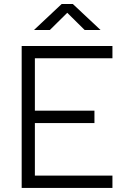

<svg xmlns="http://www.w3.org/2000/svg" viewBox="-20 -918 626 938"><path d="M85.9 0V-693.4H529.3V-633.3H150.4V-377.4H441.4V-316.9H150.4V-60.1H529.3V0ZM146 -771.5 281.2 -898.4H335.9L471.2 -771.5H393.6L308.6 -855.5L223.6 -771.5Z"/></svg>

Font: CaskaydiaMono NF Light
Style: Regular
Weight: 300
Designer: Aaron Bell
Foundry: Saja Typeworks
Version: Version 2111.001; ttfautohint (v1.8.4);Nerd Fonts 3.1.1